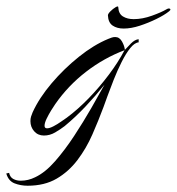

<svg xmlns="http://www.w3.org/2000/svg" viewBox="-103 -432 563 612"><path d="M-15 160Q-37 160 -56.5 152.5Q-76 145 -83 121L-74 119Q-71 133 -60.5 138.5Q-50 144 -37 144Q-13 144 9 133Q41 118 72.5 82Q104 46 133.5 1Q163 -44 188 -87.5Q213 -131 230 -162Q202 -127 170 -93Q138 -59 103 -30Q90 -20 73 -10Q56 0 37 0Q18 0 6 -13.5Q-6 -27 -6 -46Q-6 -54 -4 -60.5Q-2 -67 1 -74Q22 -120 61.5 -166.5Q101 -213 148.5 -251Q196 -289 242 -308Q247 -310 252.5 -312Q258 -314 264 -314Q278 -314 286 -299.5Q294 -285 295 -273Q302 -281 314.5 -293.5Q327 -306 339 -307V-297Q326 -296 312 -278.5Q298 -261 284.5 -234Q271 -207 259.5 -178Q248 -149 239.5 -125.5Q231 -102 227 -91Q211 -48 191.5 -3.5Q172 41 144 78Q116 115 77.5 137.5Q39 160 -15 160ZM47 -23Q55 -23 67.5 -29.5Q80 -36 92 -44.5Q104 -53 110 -57Q145 -83 179.5 -118.5Q214 -154 244 -194Q274 -234 294 -272Q228 -247 171 -203Q114 -159 73 -100Q68 -93 60 -80Q52 -67 45.5 -53.5Q39 -40 39 -31Q39 -23 47 -23ZM291 -341Q270 -341 256 -350.5Q242 -360 241 -383Q241 -388 249 -396Q257 -404 265.5 -409Q274 -414 274 -409Q275 -388 289 -379.5Q303 -371 323 -371Q351 -371 381.5 -382Q412 -393 427 -402Q432 -405 435 -405Q439 -405 440 -402.5Q441 -400 436 -396Q421 -384 395.5 -371.5Q370 -359 342.5 -350Q315 -341 291 -341Z"/></svg>

Font: Caramel
Style: Regular
Weight: 400
Designer: Robert E. Leuschke
Foundry: Robert E. Leuschke
Version: Version 1.010